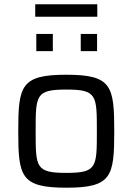

<svg xmlns="http://www.w3.org/2000/svg" viewBox="-20 -866 617 894"><path d="M144 -846V-788H433V-846ZM149 -708V-628H226V-708ZM356 -708V-628H432V-708ZM289 8C500 8 512 -44 512 -255C512 -466 500 -518 289 -518C77 -518 65 -466 65 -255C65 -44 77 8 289 8ZM289 -61C146 -61 146 -87 146 -255C146 -423 146 -449 289 -449C431 -449 431 -423 431 -255C431 -87 431 -61 289 -61Z"/></svg>

Font: Saira UNSAM
Style: Regular
Weight: 400
Designer: Hector Gatti with collaboration of the Omnibus-Type team
Foundry: Omnibus-Type
Version: Version 0.072;PS 000.072;hotconv 1.0.88;makeotf.lib2.5.64775